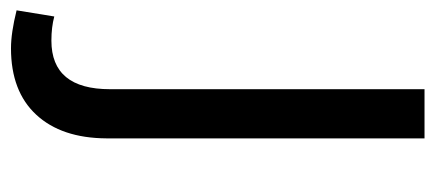

<svg xmlns="http://www.w3.org/2000/svg" viewBox="-244 -556 800 353"><g transform="rotate(-90 156.5 -380.0)"><path d="M78.1 0H168.5V-578.1C168.5 -650.1 198.2 -686 257.8 -686C274.4 -686 289.2 -684.2 302.2 -680.7L313.5 -750C286.1 -756.8 262.9 -760.3 243.7 -760.3C190.9 -760.3 150.2 -744.8 121.6 -713.9C92.9 -682.9 78.5 -640 78.1 -585Z"/></g></svg>

Font: Roboto1
Style: rg
Weight: 400
Designer: Google
Version: Version 2.137; 2017